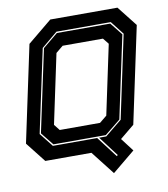

<svg xmlns="http://www.w3.org/2000/svg" viewBox="-89 -775 850 971"><g transform="rotate(-10 335.5 -289.5)"><path d="M417.5 121 323 0H86L5 -103L110 -597L235 -700H580L661 -597L556 -103L482.5 -42.5L534 25ZM446.5 39 452 34 374.5 -68.5H411L497.5 -139L588 -565L534 -634H255L172.5 -565L81.5 -139L137 -68.5H364.5ZM185 -141.5H392L429.5 -172L505 -528L480.5 -558.5H273.5L236.5 -528L161 -172ZM141 -75.5 88.5 -141 178.5 -563 256 -627H530L581 -563L491 -141L410 -75.5Z"/></g></svg>

Font: Tourney ExtraBold
Style: Italic
Weight: 800
Italic angle: -12°
Version: Version 1.015